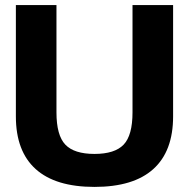

<svg xmlns="http://www.w3.org/2000/svg" viewBox="-20 -732 750 762"><path d="M43 -270V-711.9H204.1V-286.1Q204.1 -194.8 239.3 -158Q274.4 -121.1 355 -121.1Q435.5 -121.1 470.7 -158Q505.9 -194.8 505.9 -286.1V-711.9H667V-270Q667 -131.8 588.4 -61Q509.8 9.8 355 9.8Q200.2 9.8 121.6 -61Q43 -131.8 43 -270Z"/></svg>

Font: Creato Display ExtraBold
Style: Regular
Weight: 800
Version: Version 1.000